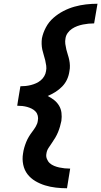

<svg xmlns="http://www.w3.org/2000/svg" viewBox="-20 -853 541 1026"><path d="M338 153Q308 153 278 149.5Q248 146 220.5 137.5Q193 129 168.5 114.5Q144 100 127 78Q110 56 104 26.5Q98 -3 103 -32Q105 -48 109.5 -63.5Q114 -79 120 -94Q126 -109 134.5 -123Q143 -137 153 -150Q163 -163 171.5 -177.5Q180 -192 182 -207Q185 -221 182 -234Q179 -247 170.5 -256.5Q162 -266 150 -272Q138 -278 125.5 -281.5Q113 -285 99.5 -286.5Q86 -288 72 -288L76 -314L89 -392Q103 -392 117 -393.5Q131 -395 145 -398.5Q159 -402 172.5 -408Q186 -414 197.5 -423.5Q209 -433 216.5 -446Q224 -459 226 -473Q229 -487 227 -502Q225 -517 221.5 -531.5Q218 -546 213.5 -560Q209 -574 206 -588Q203 -602 202.5 -617.5Q202 -633 204 -648Q210 -678 225.5 -707Q241 -736 265.5 -757.5Q290 -779 319 -794Q348 -809 378.5 -817.5Q409 -826 439.5 -829.5Q470 -833 501 -833L483 -728Q468 -728 453 -726.5Q438 -725 423 -722Q408 -719 393 -713.5Q378 -708 364.5 -699Q351 -690 341.5 -676.5Q332 -663 330 -648Q327 -633 329 -618Q331 -603 334.5 -588.5Q338 -574 342.5 -560.5Q347 -547 350 -532.5Q353 -518 353.5 -502.5Q354 -487 351 -473Q348 -450 338.5 -429Q329 -408 312.5 -391Q296 -374 276 -361.5Q256 -349 235 -340Q253 -331 269 -318.5Q285 -306 295.5 -288.5Q306 -271 308.5 -250Q311 -229 308 -207Q305 -192 300.5 -176.5Q296 -161 290 -146.5Q284 -132 275.5 -117.5Q267 -103 257.5 -89.5Q248 -76 239 -62Q230 -48 228 -32Q225 -18 230.5 -4Q236 10 246 19Q256 28 269.5 33.5Q283 39 297 42Q311 45 325.5 46.5Q340 48 355 48Z"/></svg>

Font: Iosevka Curly Slab XBdObl
Style: Regular
Weight: 800
Italic angle: -9°
Monospace: yes
Designer: Belleve Invis
Foundry: Belleve Invis
Version: Version 11.1.0; ttfautohint (v1.8.3)